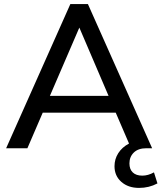

<svg xmlns="http://www.w3.org/2000/svg" viewBox="-20 -725 790 939"><path d="M750 172Q709 194 660 194Q607 194 573.5 164.5Q540 135 540 88Q540 53 558.5 24Q577 -5 611 -23L546 -174H189L114 0H10L324 -705H410L724 0H696Q656 0 634.5 21Q613 42 613 74Q613 103 629.5 118.5Q646 134 676 134Q704 134 733 118ZM224 -256H511L368 -590Z"/></svg>

Font: wassup Sans
Style: Medium
Weight: 600
Version: Version 2.001